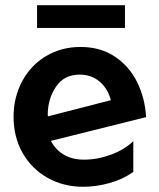

<svg xmlns="http://www.w3.org/2000/svg" viewBox="-20 -702 611 736"><path d="M302 -90Q257 -90 225 -109Q193 -128 175 -162L540 -253Q536 -326 505.5 -387.5Q475 -449 419.5 -485.5Q364 -522 289 -522Q215 -522 156.5 -487Q98 -452 65 -390.5Q32 -329 32 -254Q32 -177 66.5 -116Q101 -55 162 -20.5Q223 14 299 14Q349 14 400.5 -0.5Q452 -15 491 -43V-161Q457 -128 405 -109Q353 -90 302 -90ZM285 -416Q330 -416 361.5 -389.5Q393 -363 405 -318L164 -256L163 -261Q163 -323 194.5 -369.5Q226 -416 285 -416ZM459 -682H122V-595H459Z"/></svg>

Font: Geom SemiBold
Style: Bold
Weight: 600
Version: Version 1.102